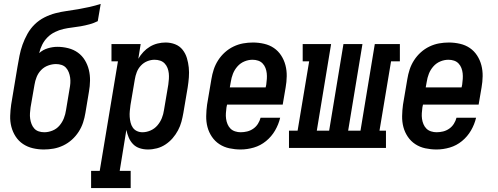

<svg xmlns="http://www.w3.org/2000/svg" viewBox="-20 -755 2540 980"><path d="M204 8Q175 8 147.5 1.5Q120 -5 97.5 -20Q75 -35 60 -58Q45 -81 38 -108Q31 -135 32 -164Q33 -193 37 -221L55 -329Q59 -350 62 -371Q65 -392 69 -413Q74 -442 79.5 -470.5Q85 -499 95 -527Q105 -555 120 -582Q135 -609 157 -630.5Q179 -652 206.5 -666Q234 -680 263 -687.5Q292 -695 321 -699Q350 -703 379 -708Q408 -713 437 -719.5Q466 -726 494 -735L479 -647Q459 -637 437 -631Q415 -625 392.5 -621Q370 -617 348 -614.5Q326 -612 304 -607Q282 -602 260.5 -591.5Q239 -581 222.5 -564.5Q206 -548 195.5 -527Q185 -506 180 -484Q199 -501 224 -508.5Q249 -516 273 -516Q301 -516 328.5 -509Q356 -502 377.5 -486.5Q399 -471 413 -448Q427 -425 433.5 -398.5Q440 -372 439.5 -343.5Q439 -315 434 -287L416 -179Q412 -154 404 -129.5Q396 -105 381.5 -82.5Q367 -60 347 -42Q327 -24 303 -12.5Q279 -1 254 3.5Q229 8 204 8ZM206 -80Q227 -80 248 -88.5Q269 -97 283.5 -114Q298 -131 306 -151.5Q314 -172 317 -193L335 -301Q338 -316 339 -330.5Q340 -345 338 -359Q336 -373 331 -386Q326 -399 317 -409Q308 -419 294.5 -423.5Q281 -428 266 -428Q246 -428 225.5 -420.5Q205 -413 190 -397.5Q175 -382 167 -362Q159 -342 156 -322L136 -207Q134 -192 133 -177.5Q132 -163 134 -149Q136 -135 141 -122Q146 -109 155 -99Q164 -89 177.5 -84.5Q191 -80 206 -80Z M445 205V117H489L582 -442H549V-530H698L686 -455Q697 -474 712 -490Q727 -506 745.5 -517Q764 -528 784.5 -533Q805 -538 825 -538Q851 -538 874 -529Q897 -520 912 -501Q927 -482 934 -458.5Q941 -435 943.5 -410.5Q946 -386 944 -360Q942 -334 938 -309L916 -179Q912 -156 906 -133.5Q900 -111 888.5 -89.5Q877 -68 861 -49.5Q845 -31 824.5 -17.5Q804 -4 781 2Q758 8 735 8Q713 8 693 1.5Q673 -5 659 -19.5Q645 -34 637 -53Q629 -72 625 -92L591 117H647V205ZM707 -80Q728 -80 748.5 -89Q769 -98 783.5 -115Q798 -132 806 -152Q814 -172 817 -193L839 -323Q841 -337 842 -352Q843 -367 841.5 -381Q840 -395 835 -408Q830 -421 820.5 -431Q811 -441 797.5 -445.5Q784 -450 769 -450Q750 -450 731.5 -442.5Q713 -435 699 -420Q685 -405 678 -386.5Q671 -368 668 -349L646 -219Q644 -204 642.5 -188.5Q641 -173 642 -158.5Q643 -144 646.5 -129.5Q650 -115 658 -103.5Q666 -92 679 -86Q692 -80 707 -80Z M1208 8Q1179 8 1151 2Q1123 -4 1100 -19Q1077 -34 1061.5 -57Q1046 -80 1039 -106.5Q1032 -133 1032.5 -162.5Q1033 -192 1037 -221L1059 -351Q1063 -376 1071 -400.5Q1079 -425 1093.5 -447.5Q1108 -470 1128 -488Q1148 -506 1172 -517.5Q1196 -529 1221 -533.5Q1246 -538 1271 -538Q1300 -538 1328 -531.5Q1356 -525 1378 -510Q1400 -495 1415 -472Q1430 -449 1437 -422Q1444 -395 1443.5 -366Q1443 -337 1438 -309L1423 -221H1139L1136 -207Q1134 -192 1133 -177.5Q1132 -163 1134 -148.5Q1136 -134 1141.5 -121Q1147 -108 1156.5 -98.5Q1166 -89 1180 -84.5Q1194 -80 1208 -80Q1225 -80 1241.5 -84Q1258 -88 1272.5 -98Q1287 -108 1296.5 -123Q1306 -138 1310 -154H1410Q1402 -120 1384 -89Q1366 -58 1338 -35Q1310 -12 1276 -2Q1242 8 1208 8ZM1336 -309 1339 -323Q1341 -338 1342 -352.5Q1343 -367 1341.5 -381Q1340 -395 1335 -408Q1330 -421 1320.5 -431Q1311 -441 1297.5 -445.5Q1284 -450 1269 -450Q1248 -450 1227.5 -441.5Q1207 -433 1192 -416Q1177 -399 1169 -378.5Q1161 -358 1158 -337L1153 -309Z M1455 0V-88H1499L1558 -442H1525V-530H1670L1597 -88H1660L1733 -530H1830L1757 -88H1820L1893 -530H2021V-442H1976L1917 -88H1950V0Z M2208 8Q2179 8 2151 2Q2123 -4 2100 -19Q2077 -34 2061.5 -57Q2046 -80 2039 -106.5Q2032 -133 2032.5 -162.5Q2033 -192 2037 -221L2059 -351Q2063 -376 2071 -400.5Q2079 -425 2093.5 -447.5Q2108 -470 2128 -488Q2148 -506 2172 -517.5Q2196 -529 2221 -533.5Q2246 -538 2271 -538Q2300 -538 2328 -531.5Q2356 -525 2378 -510Q2400 -495 2415 -472Q2430 -449 2437 -422Q2444 -395 2443.5 -366Q2443 -337 2438 -309L2423 -221H2139L2136 -207Q2134 -192 2133 -177.5Q2132 -163 2134 -148.5Q2136 -134 2141.5 -121Q2147 -108 2156.5 -98.5Q2166 -89 2180 -84.5Q2194 -80 2208 -80Q2225 -80 2241.5 -84Q2258 -88 2272.5 -98Q2287 -108 2296.5 -123Q2306 -138 2310 -154H2410Q2402 -120 2384 -89Q2366 -58 2338 -35Q2310 -12 2276 -2Q2242 8 2208 8ZM2336 -309 2339 -323Q2341 -338 2342 -352.5Q2343 -367 2341.5 -381Q2340 -395 2335 -408Q2330 -421 2320.5 -431Q2311 -441 2297.5 -445.5Q2284 -450 2269 -450Q2248 -450 2227.5 -441.5Q2207 -433 2192 -416Q2177 -399 2169 -378.5Q2161 -358 2158 -337L2153 -309Z"/></svg>

Font: Iosevka Slab Semibold Oblique
Style: Regular
Weight: 600
Italic angle: -9°
Monospace: yes
Designer: Belleve Invis
Foundry: Belleve Invis
Version: Version 11.1.1; ttfautohint (v1.8.3)